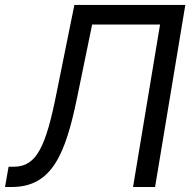

<svg xmlns="http://www.w3.org/2000/svg" viewBox="-40 -747 773 767"><path d="M-19.9 0H7.1C167.6 0 221.6 -130.7 268.5 -359.4L328.1 -649.1H599.4L491.5 0H579.5L700.3 -727.3H257.1L186.1 -376.4C143.5 -161.9 106.5 -81 15.6 -81H-5.7Z"/></svg>

Font: Magic Ui Pro
Style: Italic
Weight: 400
Italic angle: -9.39999°
Designer: Stefan Endress, Andreas Faust
Version: Version 1.000;FEAKit 1.0